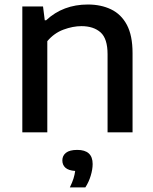

<svg xmlns="http://www.w3.org/2000/svg" viewBox="-20 -572 663 830"><path d="M76.5 0V-544H166L173.5 -484.5H179.5Q252.5 -552.5 360 -552.5Q416.5 -552.5 460.2 -531.5Q504 -510.5 528.5 -464.5Q553 -418.5 553 -342.5V0H445V-337.5Q445 -405 414.8 -432Q384.5 -459 332 -459Q295 -459 254.5 -444Q214 -429 184.5 -394V0ZM282 238Q292.5 216.5 297.8 199.5Q303 182.5 305 167Q276 165 262.8 153Q249.5 141 249.5 121.5Q249.5 101 265.2 88.5Q281 76 314 76Q380.5 76 380.5 137Q380.5 160 372.2 187.5Q364 215 349 238Z"/></svg>

Font: Encode Sans SmExp Md
Style: Regular
Weight: 500
Width: 6
Designer: Multiple Designers
Foundry: Impallari Type
Version: Version 3.002; ttfautohint (v1.8.3) -l 8 -r 50 -G 200 -x 14 